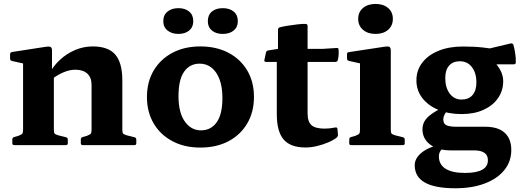

<svg xmlns="http://www.w3.org/2000/svg" viewBox="-20 -749 2694 991"><path d="M452.6 -310.9Q452.6 -348.8 430.8 -369Q409.1 -389.2 368.3 -389.2Q339.9 -389.2 308.6 -376.1Q277.2 -363 247.2 -340L232.3 -365.8Q254.7 -408.1 289.6 -440.4Q324.6 -472.6 368 -491Q411.5 -509.4 458.2 -509.4Q539.2 -509.4 575.3 -466.9Q611.4 -424.4 611.4 -333.5V0H452.6ZM99.1 0V-311.3H258V0ZM53.2 0Q43.6 0 43.6 -10V-28.8Q43.6 -38.8 53 -41.6L74.4 -47.6Q92 -54.7 95.6 -59.6Q99.1 -64.5 99.1 -81.4V-180H258V-83.3Q258 -65.1 261.5 -60.2Q265 -55.3 281.3 -50.4L321 -40.6Q330 -37.8 330 -28.4V-9.6Q330 0 320 0ZM406.7 0Q397.1 0 397.1 -10V-28.8Q397.1 -38.8 406.5 -41.6L427.9 -47.6Q445.4 -54.7 449 -59.6Q452.6 -64.5 452.6 -81.4V-180H611.4V-83.3Q611.4 -65.1 614.9 -60.2Q618.4 -55.3 634.8 -50.4L674.5 -40.6Q683.5 -37.8 683.5 -28.4V-9.6Q683.5 0 673.5 0ZM99.1 -311.3V-462L118.3 -417.3L41.7 -434.3Q32.1 -436.4 32.1 -446.4V-469Q32.1 -478.2 42.1 -480.6L218.3 -507.8Q234.7 -510.4 241.6 -506.3Q248.4 -502.2 248.4 -488V-376.7L258 -360.9V-311.3Z M1013.7 12.7Q932 12.7 869.9 -20.3Q807.7 -53.2 773.1 -112Q738.5 -170.8 738.5 -248.5Q738.5 -326.1 773.1 -384.8Q807.7 -443.4 869.9 -476.4Q932 -509.4 1013.7 -509.4Q1096.7 -509.4 1158.9 -476.7Q1221.2 -444 1256 -385.4Q1290.8 -326.7 1290.8 -248.5Q1290.8 -170.8 1256 -111.7Q1221.2 -52.7 1159.2 -20Q1097.3 12.7 1013.7 12.7ZM1016.8 -76.2Q1068.9 -76.2 1098.4 -117.8Q1128 -159.4 1128 -242.8Q1128 -300.7 1112.9 -340Q1097.9 -379.3 1071.6 -399.9Q1045.3 -420.5 1011.1 -420.5Q959.4 -420.5 930.4 -379.1Q901.3 -337.7 901.3 -252.5Q901.3 -167.6 933.9 -121.9Q966.4 -76.2 1016.8 -76.2ZM901 -573.9Q866.7 -573.9 844.8 -591.5Q822.8 -609.1 822.8 -639.7Q822.8 -671.7 844.8 -689.3Q866.7 -706.9 901 -706.9Q935.3 -706.9 956.5 -689.3Q977.6 -671.7 977.6 -639.7Q977.6 -609.1 956.5 -591.5Q935.3 -573.9 901 -573.9ZM1129.9 -573.9Q1094.8 -573.9 1073.7 -591.5Q1052.7 -609.1 1052.7 -639.7Q1052.7 -671.7 1073.7 -689.3Q1094.8 -706.9 1129.9 -706.9Q1164.9 -706.9 1186.2 -689.3Q1207.5 -671.7 1207.5 -639.7Q1207.5 -609.1 1186.2 -591.5Q1164.9 -573.9 1129.9 -573.9Z M1557.3 12.3Q1479.5 12.3 1444.1 -28.9Q1408.7 -70 1408.7 -160.1V-462.7L1414.8 -496.7V-595.6Q1414.8 -605.2 1424.8 -608.2Q1441.3 -612.6 1465.9 -616.4Q1490.5 -620.2 1515.5 -623.2Q1540.5 -626.2 1558 -625.6Q1567.6 -624.4 1567.6 -615V-163.8Q1567.6 -120.9 1587.6 -103Q1607.7 -85.1 1656.2 -85.1Q1667.5 -85.1 1681.5 -86.5Q1695.4 -87.9 1711.3 -91.1Q1720.3 -93.1 1721.9 -83.1L1724.1 -54.9Q1725.7 -46.3 1717.7 -38.7Q1700.5 -25.2 1672.9 -13.6Q1645.4 -2 1615.1 5.1Q1584.7 12.3 1557.3 12.3ZM1352.2 -429.5Q1343 -429.5 1344.6 -439.5L1352.7 -477.5Q1354.7 -487.1 1364.7 -488.7L1414.8 -496.7H1644.3L1718 -501.4Q1727.6 -502.6 1727.6 -492Q1728.6 -479.3 1727.8 -465.9Q1727 -452.4 1723.8 -439.1Q1720.8 -429.5 1711.2 -429.5Z M1838.1 0V-311.7H1997V0ZM1792.2 0Q1782.6 0 1782.6 -10V-28.8Q1782.6 -38.8 1792 -41.6L1813.4 -47.6Q1831 -54.7 1834.6 -59.6Q1838.1 -64.5 1838.1 -81.4V-180H1997V-83.3Q1997 -65.1 2000.5 -60.2Q2004 -55.3 2020.3 -50.4L2060 -40.6Q2069 -37.8 2069 -28.4V-9.6Q2069 0 2059 0ZM1838.1 -311.7V-462.4L1857.3 -417.8L1780.7 -434.7Q1771.1 -436.9 1771.1 -446.9V-469.4Q1771.1 -479.6 1781.1 -480L1966.9 -508.2Q1983.2 -510.8 1990.1 -506.7Q1997 -502.6 1997 -488.4V-311.7ZM1918.6 -573.9Q1878.3 -573.9 1853.6 -595.2Q1828.8 -616.5 1828.8 -651.6Q1828.8 -686.8 1853.6 -707.7Q1878.3 -728.7 1918.6 -728.7Q1958.6 -728.7 1983.2 -707.7Q2007.7 -686.8 2007.7 -651.6Q2007.7 -616.5 1983.2 -595.2Q1958.6 -573.9 1918.6 -573.9Z M2330.6 222.7Q2225 222.7 2172.8 193.1Q2120.5 163.5 2120.5 103.4Q2120.5 80.3 2135.7 59.9Q2150.9 39.6 2178.4 23.8Q2205.9 7.9 2241.8 0.8L2269.4 13.6Q2257.2 22.6 2251.3 33.3Q2245.4 44 2245.4 58.7Q2245.4 100.3 2280 122Q2314.6 143.6 2379.6 143.6Q2498.3 143.6 2498.3 78.2Q2498.3 51.6 2479.6 39.4Q2460.9 27.2 2428.1 27.2H2306.7Q2239.9 27.2 2200.2 -2.9Q2160.5 -33 2160.5 -81.7Q2160.5 -104.5 2171.4 -123.5Q2182.3 -142.5 2207.4 -160.5Q2232.4 -178.4 2272.7 -198.1L2313 -199.1Q2293.2 -187.4 2280.6 -168Q2268 -148.7 2268 -132.8Q2268 -109.8 2284.8 -102.3Q2301.6 -94.8 2335.6 -94.8H2484.9Q2550.8 -94.8 2584.9 -63.8Q2619 -32.9 2619 25.5Q2619 84.6 2583 129Q2547 173.4 2482.1 198Q2417.2 222.7 2330.6 222.7ZM2362.6 -235.2Q2399 -235.2 2418.9 -258.3Q2438.9 -281.4 2438.9 -323.5Q2438.9 -373 2415.5 -402.9Q2392.2 -432.8 2353.4 -432.8Q2317.9 -432.8 2298.1 -410.4Q2278.2 -388 2278.2 -346.4Q2278.2 -296.8 2301.2 -266Q2324.1 -235.2 2362.6 -235.2ZM2455.8 -481.9Q2511.1 -456 2544.2 -414.6Q2577.2 -373.1 2577.2 -330.2Q2577.2 -280.3 2550 -241.8Q2522.9 -203.3 2474.9 -181.8Q2426.9 -160.2 2362.3 -160.2Q2294.1 -160.2 2241.3 -182.6Q2188.5 -204.9 2158.9 -244.1Q2129.3 -283.3 2129.3 -334.4Q2129.3 -386.6 2159.8 -426Q2190.2 -465.4 2244.2 -487.2Q2298.2 -509 2369.4 -509Q2427.8 -509 2474.8 -503.6Q2521.7 -498.1 2573.1 -490.6L2483.8 -493.4L2616.7 -525Q2626.3 -526.6 2630.1 -517.4Q2635.1 -499.5 2639.1 -474.4Q2643.1 -449.3 2642.3 -426.7Q2641.6 -417.1 2632.2 -417.1H2456Z"/></svg>

Font: Hahmlet
Style: Regular
Weight: 400
Designer: Minjoo Ham & Mark Frömberg
Foundry: hypertype
Version: Version 1.002